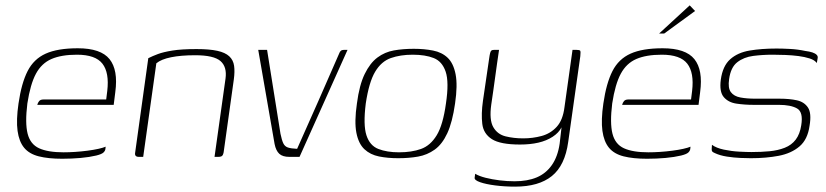

<svg xmlns="http://www.w3.org/2000/svg" viewBox="-20 -585 3081 716"><path d="M212 7Q160 7 124.5 -2Q89 -11 70 -34Q51 -57 45.5 -97Q40 -137 49 -199Q60 -275 83 -320Q106 -365 150.5 -385Q195 -405 270 -405Q356 -405 388.5 -364.5Q421 -324 410 -242L404 -194H119Q121 -202 126 -208Q131 -214 142 -214H376L380 -246Q388 -314 362 -347.5Q336 -381 267 -381Q209 -381 172 -365Q135 -349 114 -310Q93 -271 82 -199Q73 -126 83 -86.5Q93 -47 126 -32Q159 -17 217 -17Q237 -17 260 -18.5Q283 -20 306 -23Q329 -26 347 -30Q365 -34 374 -38L373 -29Q372 -22 365.5 -16Q359 -10 339 -5Q314 1 281 4Q248 7 212 7Z M498 0Q481 0 484 -16L533 -368Q549 -376 569 -383.5Q589 -391 623 -396.5Q657 -402 713 -402Q761 -402 790.5 -395.5Q820 -389 835 -375Q850 -361 853 -339.5Q856 -318 852 -289L814 -17Q813 -12 811 -7.5Q809 -3 804.5 -1.5Q800 0 793 0H780L821 -292Q827 -336 802 -357.5Q777 -379 708 -379Q655 -379 618 -371.5Q581 -364 563 -349L514 0Z M1059 0Q1034 0 1021.5 -11.5Q1009 -23 1004 -48L943 -399H976L1026 -86Q1031 -62 1036.5 -50.5Q1042 -39 1053.5 -35Q1065 -31 1088 -30Q1128 -120 1167.5 -209Q1207 -298 1245 -386Q1247 -392 1251 -395.5Q1255 -399 1262 -399H1276L1097 0Z M1465 5Q1426 5 1393.5 -1.5Q1361 -8 1339 -28.5Q1317 -49 1309 -90Q1301 -131 1311 -199Q1320 -268 1340 -309Q1360 -350 1387.5 -370.5Q1415 -391 1449 -397Q1483 -403 1523 -403Q1562 -403 1595 -396.5Q1628 -390 1649.5 -369.5Q1671 -349 1679 -308Q1687 -267 1677 -199Q1667 -129 1648 -88Q1629 -47 1601 -27Q1573 -7 1539 -1Q1505 5 1465 5ZM1468 -17Q1515 -17 1550 -29.5Q1585 -42 1608.5 -80.5Q1632 -119 1643 -199Q1655 -279 1642 -317.5Q1629 -356 1597.5 -368.5Q1566 -381 1519 -381Q1473 -381 1437.5 -368.5Q1402 -356 1379 -317.5Q1356 -279 1344 -199Q1334 -119 1346.5 -80.5Q1359 -42 1391 -29.5Q1423 -17 1468 -17Z M1901 111Q1862 111 1827 106.5Q1792 102 1770.5 94.5Q1749 87 1750 78L1752 63Q1767 72 1791 78Q1815 84 1843 87.5Q1871 91 1899 91Q1947 91 1981.5 76.5Q2016 62 2038 30.5Q2060 -1 2067 -49L2074 -110Q2064 -90 2041 -75Q2018 -60 1987.5 -53Q1957 -46 1919 -46Q1846 -46 1814.5 -66Q1783 -86 1778.5 -123Q1774 -160 1781 -209L1804 -366Q1806 -381 1808 -388Q1810 -395 1813 -397Q1816 -399 1823 -399H1841Q1837 -373 1833.5 -347.5Q1830 -322 1826.5 -297Q1823 -272 1819.5 -246.5Q1816 -221 1812 -195Q1804 -138 1819.5 -111Q1835 -84 1865.5 -76.5Q1896 -69 1931 -69Q1967 -69 2000 -78Q2033 -87 2056 -112Q2079 -137 2085 -185L2115 -399H2130Q2141 -399 2143.5 -396Q2146 -393 2144 -375L2099 -56Q2087 32 2038 71.5Q1989 111 1901 111Z M2393 7Q2341 7 2305.5 -2Q2270 -11 2251 -34Q2232 -57 2226.5 -97Q2221 -137 2230 -199Q2241 -275 2264 -320Q2287 -365 2331.5 -385Q2376 -405 2451 -405Q2537 -405 2569.5 -364.5Q2602 -324 2591 -242L2585 -194H2300Q2302 -202 2307 -208Q2312 -214 2323 -214H2557L2561 -246Q2569 -314 2543 -347.5Q2517 -381 2448 -381Q2390 -381 2353 -365Q2316 -349 2295 -310Q2274 -271 2263 -199Q2254 -126 2264 -86.5Q2274 -47 2307 -32Q2340 -17 2398 -17Q2418 -17 2441 -18.5Q2464 -20 2487 -23Q2510 -26 2528 -30Q2546 -34 2555 -38L2554 -29Q2553 -22 2546.5 -16Q2540 -10 2520 -5Q2495 1 2462 4Q2429 7 2393 7ZM2438 -460 2552 -565 2572 -544 2457 -460Z M2780 5Q2766 5 2741.5 4Q2717 3 2691 -1Q2665 -5 2646 -14Q2639 -17 2636.5 -19.5Q2634 -22 2634 -28.5Q2634 -35 2635 -45Q2651 -33 2679.5 -27Q2708 -21 2736.5 -19.5Q2765 -18 2782 -18Q2819 -18 2850 -21Q2881 -24 2906.5 -34Q2932 -44 2947.5 -64.5Q2963 -85 2968 -118Q2976 -167 2952.5 -180.5Q2929 -194 2884 -194H2789Q2757 -194 2726.5 -198.5Q2696 -203 2679 -223Q2662 -243 2668 -288Q2675 -339 2703 -364Q2731 -389 2775.5 -396.5Q2820 -404 2876 -404Q2897 -404 2926 -402.5Q2955 -401 2983 -395Q2999 -393 3009.5 -389.5Q3020 -386 3025.5 -380.5Q3031 -375 3029 -367L3026 -350Q3018 -361 2999.5 -367Q2981 -373 2957.5 -376Q2934 -379 2909 -380Q2884 -381 2862 -381Q2824 -381 2789 -376.5Q2754 -372 2729.5 -353Q2705 -334 2699 -290Q2694 -257 2705.5 -241.5Q2717 -226 2741 -221.5Q2765 -217 2796 -217H2887Q2924 -217 2951.5 -211Q2979 -205 2993 -184Q3007 -163 2999 -116Q2992 -65 2961.5 -39Q2931 -13 2884 -4Q2837 5 2780 5Z"/></svg>

Font: Genos Thin ExtraLight
Style: Italic
Weight: 250
Italic angle: -8°
Version: Version 1.010